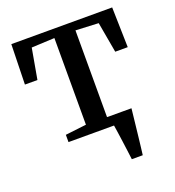

<svg xmlns="http://www.w3.org/2000/svg" viewBox="-130 -634 833 916"><g transform="rotate(-20 286.5 -176.0)"><path d="M383 180Q380.5 159.5 377.2 134.8Q374 110 370.5 84.8Q367 59.5 363.8 37.2Q360.5 15 358 -1L321.5 -49H464.5Q462.5 -29.5 459.8 -6.2Q457 17 454.5 41.8Q452 66.5 449 91.2Q446 116 443.5 138.8Q441 161.5 438.5 180ZM127 0V-37L233.5 -49.5V-489.5L116.5 -484L89 -329H25.5L30.5 -532.5H542.5L547.5 -329H484L456.5 -484L340.5 -489.5V-49.5L448.5 -37V0Z"/></g></svg>

Font: Merriweather 72pt Medium
Style: Regular
Weight: 500
Version: Version 2.100